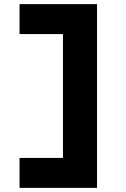

<svg xmlns="http://www.w3.org/2000/svg" viewBox="-20 -720 610 930"><path d="M74.7 190V45H291L285 53V-567L295 -555H74.7V-700H449.9V190Z"/></svg>

Font: Lexend Giga
Style: Regular
Weight: 400
Designer: Bonnie Shaver-Troup, Thomas Jockin
Foundry: Lexend
Version: Version 1.007